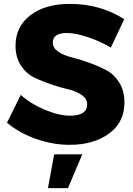

<svg xmlns="http://www.w3.org/2000/svg" viewBox="-20 -735 686 989"><path d="M551 -490Q495 -523 431.5 -544Q368 -565 325 -565Q252 -565 252 -516Q252 -488 279.5 -469Q307 -450 348 -440Q389 -430 436.5 -413Q484 -396 525 -375Q566 -354 593.5 -311Q621 -268 621 -208Q621 -104 541 -46.5Q461 11 339 11Q252 11 165.5 -19.5Q79 -50 16 -103L87 -246Q140 -199 212.5 -169Q285 -139 341 -139Q429 -139 429 -198Q429 -226 401.5 -245.5Q374 -265 333 -274.5Q292 -284 244.5 -300Q197 -316 156 -336Q115 -356 87.5 -398Q60 -440 60 -499Q60 -598 136.5 -656.5Q213 -715 340 -715Q497 -715 620 -636ZM259 60H404L330 234H227Z"/></svg>

Font: Montserrat arm
Style: Bold
Weight: 700
Designer: Julieta Ulanovsky
Foundry: Julieta Ulanovsky
Version: Version 6.000;PS 006.000;hotconv 1.0.88;makeotf.lib2.5.64775